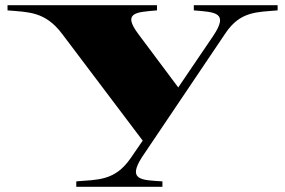

<svg xmlns="http://www.w3.org/2000/svg" viewBox="-20 -520 1098 740"><path d="M274 179V200H606V179C524 174 471 174 527 86L849 -392C906 -477 970 -473 1050 -480V-500H727V-480C809 -473 863 -473 802 -382L667 -183L513 -389C451 -472 504 -473 585 -480V-500H9V-480C90 -473 154 -476 219 -390L530 22L484 89C423 178 356 172 274 179Z"/></svg>

Font: Sprat Extended
Style: Bold
Weight: 700
Width: 9
Designer: Ethan Nakache
Foundry: Collletttivo
Version: Version 2.000;Glyphs 3.2 (3217)